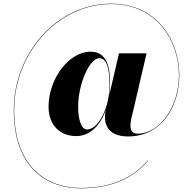

<svg xmlns="http://www.w3.org/2000/svg" viewBox="-20 -810 1050 1044"><path d="M555 -210C541 -148 557 -68 676 -68C862 -68 955 -236 955 -401C955 -584 838 -790 585 -790C292 -790 55 -524 55 -211C55 104 236 214 419 214C582 214 701 162 785 64L783 63C700 160 581 212 419 212C238 212 57 102 57 -211C57 -523 295 -788 585 -788C837 -788 953 -582 953 -401C953 -228 848 -83 727.5 -83C665.5 -83 696 -171.5 703 -202.5L777 -520H627L574 -292.5C577 -313.5 578.5 -335.5 578.5 -357.5C578.5 -439.5 563.5 -529 472.5 -529C353.5 -529 244 -380 244 -230C244 -126 310 -70 394 -70C471 -70 527.5 -130.5 556.5 -215.5ZM575.5 -346C575.5 -223 514 -106 454 -106C420 -106 405 -163 405 -230C405 -354 467 -493.5 520.5 -493.5C574.5 -493.5 575.5 -388 575.5 -346Z"/></svg>

Font: Bodoni* 96pt
Style: Bold Italic
Weight: 700
Italic angle: -13°
Version: Version 2.3